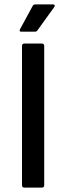

<svg xmlns="http://www.w3.org/2000/svg" viewBox="-20 -853 301 873"><path d="M91 0Q80 0 80 -11V-644Q80 -655 91 -655H170Q181 -655 181 -644V-11Q181 0 170 0ZM76 -709Q66 -709 71 -720L128 -825Q132 -833 140 -833H221Q227 -833 228.5 -829Q230 -825 226 -820L151 -716Q147 -709 139 -709Z"/></svg>

Font: Sofia Sans SemiBold
Style: Regular
Weight: 600
Designer: Botio Nikoltchev, Ani Petrova
Foundry: lettersoup
Version: Version 4.101; ttfautohint (v1.8.4.7-5d5b)